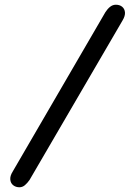

<svg xmlns="http://www.w3.org/2000/svg" viewBox="-20 -792 549 812"><path d="M62 0Q47 0 36 -8.5Q25 -17 23.5 -32.5Q22 -48 34 -67L426 -741Q435 -755 446 -763.5Q457 -772 470 -772Q486 -772 496.5 -763.5Q507 -755 508.5 -740Q510 -725 498 -705L105 -31Q96 -18 85.5 -9Q75 0 62 0Z"/></svg>

Font: Edu TAS Beginner Medium
Style: Regular
Weight: 500
Version: Version 1.003